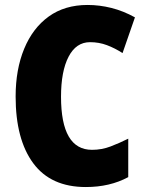

<svg xmlns="http://www.w3.org/2000/svg" viewBox="-20 -744 590 774"><path d="M343 -574Q287 -574 256.5 -515.5Q226 -457 226 -354Q226 -140 351 -140Q390 -140 425.5 -153.5Q461 -167 497 -185V-30Q423 10 326 10Q185 10 114 -86Q43 -182 43 -355Q43 -464 77.5 -547.5Q112 -631 176.5 -677.5Q241 -724 333 -724Q381 -724 429 -712Q477 -700 524 -674L474 -530Q443 -550 411 -562Q379 -574 343 -574Z"/></svg>

Font: Noto Sans Telugu Condensed Black
Style: Regular
Weight: 900
Width: 3
Designer: Jelle Bosma - Monotype Design Team
Foundry: Monotype Imaging Inc.
Version: Version 2.005; ttfautohint (v1.8.4.7-5d5b)